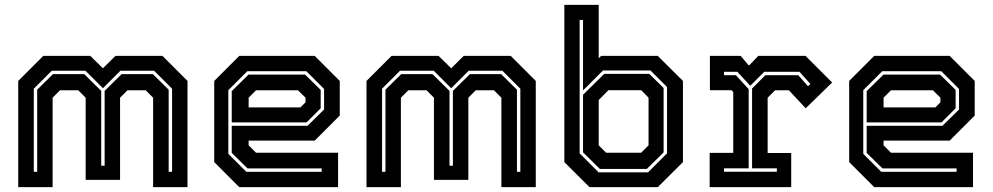

<svg xmlns="http://www.w3.org/2000/svg" viewBox="-20 -770 4086 790"><path d="M55 0V-437L158 -540H351.5L403.5 -489L455 -540H648.5L751.5 -437V0H610V-368L579.5 -398.5H504.5L474 -368V-30H332.5V-368L302 -398.5H227L196.5 -368V0ZM119 -63H133V-401L198 -465H326.5L396.5 -396V-88H410.5V-396L480.5 -465H609L674 -401V-63H688V-405L614 -479H475.5L403.5 -407L331.5 -479H193L119 -405Z M1275 -540 1378 -437V-294.5L1275 -191.5H1003V-172L1033.5 -141.5H1371V0H964.5L861.5 -103V-437L964.5 -540ZM1235.5 -463 1299.5 -400V-324.5L1241.5 -266.5H933.5V-395L1002.5 -463ZM1240.5 -477H997.5L919.5 -399V-137L993.5 -63H1303.5V-77H998.5L933.5 -141V-252.5H1245.5L1313.5 -319.5V-404ZM1206 -398.5H1033.5L1003 -368V-328H1216L1237 -349V-368Z M1488 0V-437L1591 -540H1784.5L1836.5 -489L1888 -540H2081.5L2184.5 -437V0H2043V-368L2012.5 -398.5H1937.5L1907 -368V-30H1765.5V-368L1735 -398.5H1660L1629.5 -368V0ZM1552 -63H1566V-401L1631 -465H1759.5L1829.5 -396V-88H1843.5V-396L1913.5 -465H2042L2107 -401V-63H2121V-405L2047 -479H1908.5L1836.5 -407L1764.5 -479H1626L1552 -405Z M2405.5 0 2302 -103V-750H2443.5V-530.5L2453.5 -540H2686.5L2790 -437V-103L2686.5 0ZM2448 -75 2379 -143V-380L2466 -466H2651.5L2710.5 -408V-143L2641.5 -75ZM2474 -141.5H2618L2648.5 -172V-368L2618 -399H2483.5L2443.5 -358.5V-172ZM2443 -61H2646.5L2724.5 -139V-412L2656.5 -480H2461L2379 -398V-688H2365V-139Z M2900 0V-141H2997V-391.5L2989.5 -399H2901V-540H3027.5L3061.5 -500L3100 -540H3294.5L3404 -430.5L3295 -324.5L3226 -398.5H3169L3138.5 -368V-140.5H3235.5V0ZM2959 -63.5H3176.5V-77.5H3074.5V-406L3129 -460.5H3264.5L3304.5 -415.5L3314.5 -424.5L3269.5 -474.5H3124.5L3067 -417L3014 -474.5H2959V-460.5H3008L3060.5 -403V-77.5H2959Z M3887.5 -540 3990.5 -437V-294.5L3887.5 -191.5H3615.5V-172L3646 -141.5H3983.5V0H3577L3474 -103V-437L3577 -540ZM3848 -463 3912 -400V-324.5L3854 -266.5H3546V-395L3615 -463ZM3853 -477H3610L3532 -399V-137L3606 -63H3916V-77H3611L3546 -141V-252.5H3858L3926 -319.5V-404ZM3818.5 -398.5H3646L3615.5 -368V-328H3828.5L3849.5 -349V-368Z"/></svg>

Font: Tourney Thin
Style: Bold
Weight: 700
Version: Version 1.015